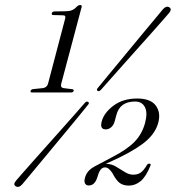

<svg xmlns="http://www.w3.org/2000/svg" viewBox="-20 -732 700 765"><path d="M193.5 -672Q184 -672 186.5 -679.5Q188.5 -686.5 198 -686.5L237.5 -687Q255 -687 265.8 -691Q276.5 -695 287 -706.5Q293.5 -712 299 -712Q308 -712 305 -703L224 -398.5Q220 -383.5 232.5 -381L268.5 -376.5Q275 -375 273.5 -370Q271.5 -363.5 263 -363.5H108.5Q100 -363.5 102 -370Q103.5 -375.5 112 -377L152 -381Q167.5 -384 171.5 -399L239.5 -657.5Q243.5 -671 231.5 -671ZM383 -375Q375 -366 369 -370Q362.5 -373.5 370.5 -382.5Q382 -396.5 404.2 -423.5Q426.5 -450.5 454.2 -484Q482 -517.5 510.8 -552.5Q539.5 -587.5 565 -618Q590.5 -648.5 607.8 -669.2Q625 -690 629 -695Q642.5 -710 654.5 -703Q666.5 -695.5 653.5 -680Q649.5 -675.5 631.8 -655Q614 -634.5 587.5 -604.8Q561 -575 530.5 -541Q500 -507 470.8 -474Q441.5 -441 418.2 -414.8Q395 -388.5 383 -375ZM317 -321Q324.5 -330 331 -326Q338 -322 329.5 -313Q319 -299.5 297 -272.8Q275 -246 247.2 -212.5Q219.5 -179 190.2 -143.8Q161 -108.5 135.2 -77.5Q109.5 -46.5 91.5 -25Q73.5 -3.5 69 2Q55 18 42.5 10Q30.5 3 45 -13.5Q49.5 -19 67.8 -39.8Q86 -60.5 113 -91Q140 -121.5 170.8 -155.8Q201.5 -190 230.5 -222.8Q259.5 -255.5 282.5 -281.5Q305.5 -307.5 317 -321ZM318.5 -23.5Q326 -52 355 -67.5H354.5L430 -107.5Q487 -137 516.5 -167.5Q546 -198 558 -242Q569 -283.5 557.2 -305.5Q545.5 -327.5 518.5 -327.5Q457 -327.5 443.5 -273L437 -249Q433 -233.5 423 -225Q413 -216.5 401.5 -216.5Q376.5 -216.5 385.5 -249Q395 -283.5 432.8 -311.5Q470.5 -339.5 526.5 -339.5Q580 -339.5 600.8 -311.2Q621.5 -283 610.5 -243Q600.5 -205 565.8 -173.2Q531 -141.5 455 -104L401.5 -79H404Q424 -79 442 -68.2Q460 -57.5 477 -46.8Q494 -36 511 -36Q529.5 -36 541.5 -45Q553.5 -54 566 -75.5Q570 -80.5 575.5 -80Q582.5 -79.5 579.5 -72Q561.5 -27.5 540 -10Q518.5 7.5 493.5 7.5Q471.5 7.5 457.2 -2.8Q443 -13 427.5 -43Q420 -53.5 413.5 -59.2Q407 -65 398 -65Q388.5 -65 381.2 -56.5Q374 -48 368 -26Q357.5 7 334 7Q323 7 318.8 -1.2Q314.5 -9.5 318.5 -23.5Z"/></svg>

Font: Fraunces 72pt S000 Light
Style: Italic
Weight: 300
Italic angle: -16°
Version: Version 1.000; ttfautohint (v1.8.3)